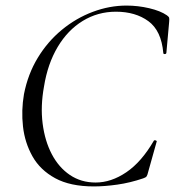

<svg xmlns="http://www.w3.org/2000/svg" viewBox="-20 -656 628 689"><path d="M317 13Q232 13 178 -16.5Q124 -46 96.5 -95Q69 -144 62.5 -202Q56 -260 66 -318Q80 -390 115.5 -448.5Q151 -507 202 -549Q253 -591 313 -613.5Q373 -636 434 -636Q475 -636 515.5 -626.5Q556 -617 579 -601Q586 -596 587 -592Q588 -588 587 -577L577 -466Q576 -462 571 -462Q566 -462 566 -466Q559 -546 512.5 -580Q466 -614 396 -614Q331 -614 277 -581Q223 -548 187 -487.5Q151 -427 138 -346Q125 -275 133 -212.5Q141 -150 166 -102.5Q191 -55 231 -28Q271 -1 323 -1Q379 -1 433.5 -38Q488 -75 532 -151Q534 -154 539 -152Q544 -150 542 -147L512 -40Q509 -27 506 -23Q503 -19 494 -16Q447 0 401 6.5Q355 13 317 13Z"/></svg>

Font: Cormorant
Style: Italic
Weight: 400
Italic angle: -10°
Designer: Christian Thalmann (Catharsis Fonts)
Foundry: Catharsis Fonts
Version: Version 4.000